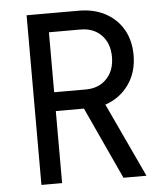

<svg xmlns="http://www.w3.org/2000/svg" viewBox="-52 -776 705 823"><g transform="rotate(-5 300.0 -365.0)"><path d="M93 0V-730H318Q383 -730 432 -703.5Q481 -677 508 -630Q535 -583 535 -520Q535 -446 497 -393Q459 -340 396 -319L545 0H446L303 -310H182V0ZM182 -391H318Q374 -391 408 -426.5Q442 -462 442 -520Q442 -579 408 -614Q374 -649 318 -649H182Z"/></g></svg>

Font: JetBrainsMono Nerd Font Mono
Style: Regular
Weight: 400
Monospace: yes
Designer: Philipp Nurullin, Konstantin Bulenkov
Foundry: JetBrains
Version: Version 2.304; ttfautohint (v1.8.4.7-5d5b);Nerd Fonts 2.3.0